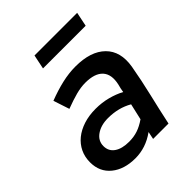

<svg xmlns="http://www.w3.org/2000/svg" viewBox="-196 -804 926 926"><g transform="rotate(-45 267.0 -341.5)"><path d="M20 0ZM189 6Q113 6 66.5 -32Q20 -70 20 -135Q20 -172 34.5 -202Q49 -232 75.5 -253.5Q102 -275 139 -287Q176 -299 222 -299Q264 -299 302.5 -289Q341 -279 373 -262Q376 -283 382 -304Q395 -362 367.5 -392.5Q340 -423 275 -423Q245 -423 211 -414Q177 -405 132 -388Q125 -408 118.5 -429Q112 -450 105 -470Q157 -490 204.5 -501Q252 -512 297 -512Q401 -512 452.5 -461Q504 -410 489 -319Q475 -239 456 -159.5Q437 -80 420 0H315Q317 -10 319 -19.5Q321 -29 323 -39Q291 -16 257.5 -5Q224 6 189 6ZM121 -145Q121 -110 148.5 -91Q176 -72 224 -72Q256 -72 283 -81Q310 -90 339 -110L358 -193Q303 -225 232 -225Q184 -225 152.5 -203Q121 -181 121 -145ZM486 -689 471 -616H180L195 -689Z"/></g></svg>

Font: Rosa Sans Medium
Style: Italic
Weight: 500
Italic angle: -12°
Designer: Pentagram / MCKL
Foundry: Pentagram / MCKL
Version: Version 1.005;September 16, 2019;FontCreator 11.5.0.2425 64-